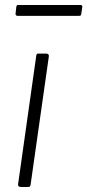

<svg xmlns="http://www.w3.org/2000/svg" viewBox="-20 -743 347 763"><path d="M102 -12Q101 -4 99 -2Q97 0 89 0H64Q57 0 54 -3Q51 -6 52 -12L124 -521Q125 -527 126.5 -528.5Q128 -530 133 -530H164Q169 -530 172 -527Q175 -524 174 -518ZM307 -715 303 -688Q302 -683 300.5 -681.5Q299 -680 292 -680H50Q45 -680 43 -683Q41 -686 42 -690L45 -717Q46 -720 47 -721.5Q48 -723 51 -723H301Q304 -723 306 -720.5Q308 -718 307 -715Z"/></svg>

Font: Libre Franklin Thin ExtraLight
Style: Italic
Weight: 250
Italic angle: -8°
Version: Version 3.000